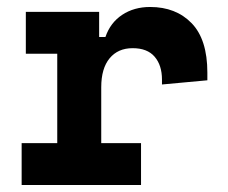

<svg xmlns="http://www.w3.org/2000/svg" viewBox="-20 -530 652 550"><path d="M42 0V-120H144V-376H54V-496H264V-424H282Q296 -465 330 -487.5Q364 -510 410 -510Q484 -510 529 -463.5Q574 -417 574 -322V-300L444 -288V-302Q444 -343 423 -367.5Q402 -392 360 -392Q318 -392 294 -363Q270 -334 270 -280V-120H384V0Z"/></svg>

Font: Space Mono
Style: Bold
Weight: 700
Monospace: yes
Designer: Colophon Foundry + Benjamin Critton
Foundry: Colophon Foundry & Benjamin Critton
Version: Version 1.003; ttfautohint (v1.8.4.7-5d5b)